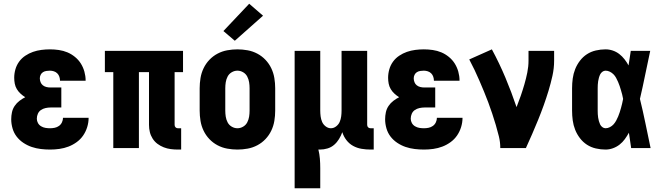

<svg xmlns="http://www.w3.org/2000/svg" viewBox="-20 -792 3540 1027"><path d="M248 8Q223 8 198 5Q173 2 149.5 -6Q126 -14 105 -28Q84 -42 69 -61.5Q54 -81 47 -105.5Q40 -130 40 -154Q40 -173 44 -191.5Q48 -210 58.5 -225.5Q69 -241 84 -252.5Q99 -264 115 -272Q102 -280 90 -291Q78 -302 70 -315.5Q62 -329 59 -344.5Q56 -360 56 -376Q56 -399 62.5 -421.5Q69 -444 82.5 -462.5Q96 -481 115.5 -494Q135 -507 156.5 -514.5Q178 -522 201 -525Q224 -528 247 -528Q271 -528 295 -524.5Q319 -521 340.5 -512Q362 -503 381 -487.5Q400 -472 412.5 -452Q425 -432 431.5 -408.5Q438 -385 438 -362Q438 -361 438 -360.5Q438 -360 438 -360H301Q301 -360 301 -360Q301 -360 301 -360Q301 -371 297.5 -381.5Q294 -392 286.5 -399.5Q279 -407 268.5 -410.5Q258 -414 247 -414Q238 -414 228 -412.5Q218 -411 210 -406Q202 -401 197.5 -392Q193 -383 193 -373Q193 -363 197 -352.5Q201 -342 209.5 -335.5Q218 -329 228.5 -326.5Q239 -324 250 -324H308V-217H250Q237 -217 223.5 -214Q210 -211 199 -203.5Q188 -196 182.5 -183.5Q177 -171 177 -157Q177 -145 183 -134Q189 -123 200 -116.5Q211 -110 223 -108Q235 -106 248 -106Q260 -106 272.5 -108.5Q285 -111 295.5 -118.5Q306 -126 311.5 -138Q317 -150 317 -162H454Q454 -137 446.5 -112.5Q439 -88 425 -67.5Q411 -47 390.5 -32Q370 -17 346.5 -8Q323 1 298 4.5Q273 8 248 8Z M931 8Q912 8 893 5.5Q874 3 856 -4Q838 -11 822.5 -22.5Q807 -34 796.5 -50.5Q786 -67 781.5 -85.5Q777 -104 777 -124V-406H723V0H586V-406H541V-520H959V-406H914V-124Q914 -116 919 -111Q924 -106 931 -106H949V8Z M1250 8Q1223 8 1195.5 3Q1168 -2 1143.5 -15Q1119 -28 1100 -48Q1081 -68 1069 -93Q1057 -118 1052.5 -145.5Q1048 -173 1048 -200V-320Q1048 -347 1052.5 -374.5Q1057 -402 1069 -427Q1081 -452 1100 -472Q1119 -492 1143.5 -505Q1168 -518 1195.5 -523Q1223 -528 1250 -528Q1277 -528 1304.5 -523Q1332 -518 1356.5 -505Q1381 -492 1400 -472Q1419 -452 1431 -427Q1443 -402 1447.5 -374.5Q1452 -347 1452 -320V-200Q1452 -173 1447.5 -145.5Q1443 -118 1431 -93Q1419 -68 1400 -48Q1381 -28 1356.5 -15Q1332 -2 1304.5 3Q1277 8 1250 8ZM1250 -106Q1266 -106 1280.5 -114.5Q1295 -123 1302.5 -137.5Q1310 -152 1312.5 -168Q1315 -184 1315 -200V-320Q1315 -336 1312.5 -352Q1310 -368 1302.5 -382.5Q1295 -397 1280.5 -405.5Q1266 -414 1250 -414Q1234 -414 1219.5 -405.5Q1205 -397 1197.5 -382.5Q1190 -368 1187.5 -352Q1185 -336 1185 -320V-200Q1185 -184 1187.5 -168Q1190 -152 1197.5 -137.5Q1205 -123 1219.5 -114.5Q1234 -106 1250 -106ZM1236 -574 1175 -626 1313 -772 1387 -708Z M1556 215V-520H1693V-200Q1693 -185 1695 -169.5Q1697 -154 1703 -140Q1709 -126 1722 -116Q1735 -106 1750 -106Q1765 -106 1778 -116Q1791 -126 1797 -140Q1803 -154 1805 -169.5Q1807 -185 1807 -200V-520H1944V-124Q1944 -116 1949 -111Q1954 -106 1962 -106H1979V8H1962Q1938 8 1914 4Q1890 0 1869 -11.5Q1848 -23 1833 -42.5Q1818 -62 1811 -85Q1804 -66 1793.5 -48.5Q1783 -31 1767.5 -17.5Q1752 -4 1732 2Q1712 8 1692 8Q1690 8 1687.5 8Q1685 8 1683 8Q1689 32 1691 57Q1693 82 1693 107V215Z M2248 8Q2223 8 2198 5Q2173 2 2149.5 -6Q2126 -14 2105 -28Q2084 -42 2069 -61.5Q2054 -81 2047 -105.5Q2040 -130 2040 -154Q2040 -173 2044 -191.5Q2048 -210 2058.5 -225.5Q2069 -241 2084 -252.5Q2099 -264 2115 -272Q2102 -280 2090 -291Q2078 -302 2070 -315.5Q2062 -329 2059 -344.5Q2056 -360 2056 -376Q2056 -399 2062.5 -421.5Q2069 -444 2082.5 -462.5Q2096 -481 2115.5 -494Q2135 -507 2156.5 -514.5Q2178 -522 2201 -525Q2224 -528 2247 -528Q2271 -528 2295 -524.5Q2319 -521 2340.5 -512Q2362 -503 2381 -487.5Q2400 -472 2412.5 -452Q2425 -432 2431.5 -408.5Q2438 -385 2438 -362Q2438 -361 2438 -360.5Q2438 -360 2438 -360H2301Q2301 -360 2301 -360Q2301 -360 2301 -360Q2301 -371 2297.5 -381.5Q2294 -392 2286.5 -399.5Q2279 -407 2268.5 -410.5Q2258 -414 2247 -414Q2238 -414 2228 -412.5Q2218 -411 2210 -406Q2202 -401 2197.5 -392Q2193 -383 2193 -373Q2193 -363 2197 -352.5Q2201 -342 2209.5 -335.5Q2218 -329 2228.5 -326.5Q2239 -324 2250 -324H2308V-217H2250Q2237 -217 2223.5 -214Q2210 -211 2199 -203.5Q2188 -196 2182.5 -183.5Q2177 -171 2177 -157Q2177 -145 2183 -134Q2189 -123 2200 -116.5Q2211 -110 2223 -108Q2235 -106 2248 -106Q2260 -106 2272.5 -108.5Q2285 -111 2295.5 -118.5Q2306 -126 2311.5 -138Q2317 -150 2317 -162H2454Q2454 -137 2446.5 -112.5Q2439 -88 2425 -67.5Q2411 -47 2390.5 -32Q2370 -17 2346.5 -8Q2323 1 2298 4.5Q2273 8 2248 8Z M2656 0Q2656 -32 2648.5 -62.5Q2641 -93 2632 -123.5Q2623 -154 2613 -184Q2603 -214 2592 -243.5Q2581 -273 2569 -302Q2557 -331 2544.5 -360Q2532 -389 2518.5 -417.5Q2505 -446 2490 -474L2611 -528Q2651 -454 2683.5 -376.5Q2716 -299 2743 -219Q2755 -249 2765.5 -279.5Q2776 -310 2785 -341Q2794 -372 2800.5 -404Q2807 -436 2807 -468V-520H2944V-468Q2944 -427 2935 -386.5Q2926 -346 2914 -306.5Q2902 -267 2888 -228Q2874 -189 2858.5 -151Q2843 -113 2826.5 -75Q2810 -37 2793 0Z M3219 8Q3193 8 3167 2Q3141 -4 3119.5 -18Q3098 -32 3082 -53Q3066 -74 3056.5 -98Q3047 -122 3043.5 -148Q3040 -174 3040 -200V-320Q3040 -346 3043.5 -372Q3047 -398 3056.5 -422Q3066 -446 3082 -467Q3098 -488 3119.5 -502Q3141 -516 3167 -522Q3193 -528 3219 -528Q3239 -528 3258 -521.5Q3277 -515 3292.5 -503Q3308 -491 3320.5 -475Q3333 -459 3342 -442Q3345 -461 3348 -480.5Q3351 -500 3354 -520H3458Q3444 -456 3431 -391.5Q3418 -327 3403 -263Q3419 -198 3432.5 -132Q3446 -66 3460 0H3356Q3353 -21 3350 -41.5Q3347 -62 3344 -82Q3334 -64 3322 -47.5Q3310 -31 3294 -18.5Q3278 -6 3258.5 1Q3239 8 3219 8ZM3219 -106Q3231 -106 3242.5 -112Q3254 -118 3262 -127Q3270 -136 3276 -147Q3282 -158 3286.5 -169Q3291 -180 3295 -192Q3299 -204 3302 -215.5Q3305 -227 3308 -239Q3311 -251 3313 -263Q3311 -275 3308 -286.5Q3305 -298 3301.5 -309.5Q3298 -321 3294.5 -332Q3291 -343 3286 -354Q3281 -365 3275.5 -375.5Q3270 -386 3261.5 -394.5Q3253 -403 3242 -408.5Q3231 -414 3219 -414Q3210 -414 3202 -408Q3194 -402 3190 -393.5Q3186 -385 3183.5 -376Q3181 -367 3179.5 -357.5Q3178 -348 3177.5 -338.5Q3177 -329 3177 -320V-200Q3177 -191 3177.5 -181.5Q3178 -172 3179.5 -162.5Q3181 -153 3183.5 -144Q3186 -135 3190 -126.5Q3194 -118 3202 -112Q3210 -106 3219 -106Z"/></svg>

Font: Iosevka SS04 Heavy
Style: Regular
Weight: 900
Monospace: yes
Designer: Belleve Invis
Foundry: Belleve Invis
Version: Version 19.0.0; ttfautohint (v1.8.4)